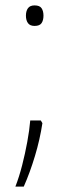

<svg xmlns="http://www.w3.org/2000/svg" viewBox="-20 -628 257 711"><path d="M108 -532Q91 -532 83.5 -542.5Q76 -553 76 -570Q76 -587 83.5 -597.5Q91 -608 108 -608Q127 -608 134 -597.5Q141 -587 141 -570Q141 -553 134 -542.5Q127 -532 108 -532ZM131 -182 137 -172Q128 -112 109.5 -50.5Q91 11 68 63H37Q51 27 62 -16Q73 -59 81 -102.5Q89 -146 92 -182Z"/></svg>

Font: Noto Sans Malayalam UI SemiCondensed ExtraLight
Style: Regular
Weight: 200
Width: 4
Designer: Jelle Bosma - Monotype Design Team
Foundry: Monotype Imaging Inc.
Version: Version 2.104; ttfautohint (v1.8.4.7-5d5b)